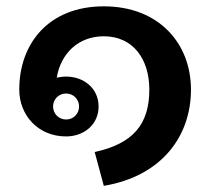

<svg xmlns="http://www.w3.org/2000/svg" viewBox="-20 -537 673 615"><path d="M191.7 -237.5C215 -237.5 233.3 -219.2 233.3 -195.8C233.3 -172.5 215 -154.2 191.7 -154.2C168.3 -154.2 150 -172.5 150 -195.8C150 -219.2 168.3 -237.5 191.7 -237.5ZM191.7 -291.7C180.8 -291.7 170.8 -290 161.7 -288.3C175 -366.7 231.7 -420.8 312.5 -420.8C405.8 -420.8 458.3 -348.3 458.3 -250C458.3 -137.5 405 -76.7 283.3 -50L312.5 58.3C500 26.7 591.7 -102.5 591.7 -250C591.7 -397.5 489.2 -516.7 312.5 -516.7C135.8 -516.7 41.7 -397.5 41.7 -250C41.7 -167.5 102.5 -100 191.7 -100C248.3 -100 295.8 -137.5 295.8 -195.8C295.8 -254.2 248.3 -291.7 191.7 -291.7Z"/></svg>

Font: BoonHome
Style: Bold
Weight: 700
Designer: Sungsit Sawaiwan
Foundry: Sungsit Sawaiwan
Version: Version 0.2